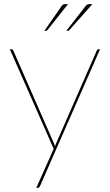

<svg xmlns="http://www.w3.org/2000/svg" viewBox="-20 -728 530 928"><path d="M27.5 0ZM174.5 169Q173 173 170 176.5Q167 180 162.5 180H155.5L239.5 -8.5L27.5 -490H34.5Q38.5 -490 41 -487.8Q43.5 -485.5 44.5 -483L239.5 -38Q241.5 -33.5 243.2 -29Q245 -24.5 246 -19.5Q247 -24.5 248.8 -29Q250.5 -33.5 252.5 -38L447.5 -483Q451 -490 456.5 -490H463.5ZM308.5 -708 209.5 -583Q207 -579 201.5 -579H194.5L276.5 -697Q281 -704 285 -706Q289 -708 297.5 -708ZM426.5 -708 315.5 -583Q313 -579 307.5 -579H300.5L392.5 -697Q398 -704 401.5 -706Q405 -708 413.5 -708Z"/></svg>

Font: Lato Hairline
Style: Regular
Weight: 100
Designer: Lukasz Dziedzic
Foundry: tyPoland Lukasz Dziedzic
Version: Version 2.007; 2014-02-27